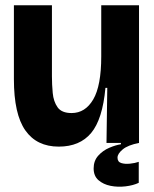

<svg xmlns="http://www.w3.org/2000/svg" viewBox="-20 -545 589 732"><path d="M204 14Q120 14 76.5 -48Q33 -110 33 -243V-525H178V-254Q178 -223 181 -190.5Q184 -158 199.5 -136Q215 -114 253 -114Q305 -114 335.5 -166Q366 -218 366 -330V-525H510V-245V0H386L389 -210H382Q371 -90 327.5 -38Q284 14 204 14ZM509 152Q488 162 458.5 165.5Q429 169 401.5 163.5Q374 158 355.5 142Q337 126 337 97Q337 68 354.5 48.5Q372 29 396.5 18.5Q421 8 441 5V-12L510 -13V0Q468 8 448 24.5Q428 41 428 56Q428 72 442 76.5Q456 81 475.5 79Q495 77 509 72Z"/></svg>

Font: Bricolage Grotesque 48pt Bricolage Grotesque 48pt Regular
Style: Bold
Weight: 700
Designer: Mathieu Triay
Foundry: Atelier Triay
Version: Version 1.000; ttfautohint (v1.8.4.7-5d5b);gftools[0.9.32]